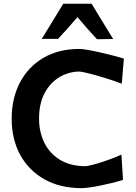

<svg xmlns="http://www.w3.org/2000/svg" viewBox="-20 -987 724 1020"><path d="M414.5 12.5Q299.5 12.5 216 -34.5Q132.5 -81.5 87.2 -164.5Q42 -247.5 42 -356.5Q42 -464 85.5 -547.8Q129 -631.5 209.8 -679.2Q290.5 -727 401.5 -727Q417.5 -727 446 -722Q474.5 -717 508.8 -709.2Q543 -701.5 577 -692.8Q611 -684 638 -676L627 -542.5Q578.5 -560.5 530.5 -575Q482.5 -589.5 447 -598.2Q411.5 -607 400 -607Q342 -605.5 293.8 -576Q245.5 -546.5 216.5 -491.2Q187.5 -436 187.5 -356.5Q187.5 -287.5 214.5 -231Q241.5 -174.5 295.5 -140Q349.5 -105.5 430.5 -104Q444.5 -104 477.8 -113Q511 -122 551 -136Q591 -150 625 -165.5L633.5 -31.5Q610.5 -24 580 -16.2Q549.5 -8.5 517.5 -2Q485.5 4.5 458 8.5Q430.5 12.5 414.5 12.5ZM495.5 -778.5Q442.5 -835 391.5 -896Q366.5 -866.5 340.5 -837.5Q314.5 -808.5 288.5 -780.5H202Q230.5 -827.5 259 -873.8Q287.5 -920 316 -967H466.5Q495 -920.5 523.5 -873.8Q552 -827 581 -780Z"/></svg>

Font: Commissioner Loud SemiBold
Style: Regular
Weight: 600
Designer: Kostas Bartsokas
Foundry: Kostas Bartsokas
Version: Version 1.000; ttfautohint (v1.8.3)